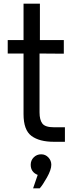

<svg xmlns="http://www.w3.org/2000/svg" viewBox="-20 -770 378 1044"><path d="M273 1Q194 1 151 -31Q108 -63 108 -149V-479H22V-552H108V-750H197V-552H327V-478L195 -479V-159Q195 -118 210.5 -98Q226 -78 273 -78H333V1ZM185 181Q147 166 147 126Q147 102 163.5 85.5Q180 69 204 69Q227 69 243 86Q259 103 259 126Q259 153 235 195.5Q211 238 196 254H160Z"/></svg>

Font: Oakes Grotesk
Style: Regular
Weight: 400
Designer: Samuel Oakes
Foundry: Samuel Oakes
Version: Version 1.000;PS 001.000;hotconv 1.0.88;makeotf.lib2.5.64775